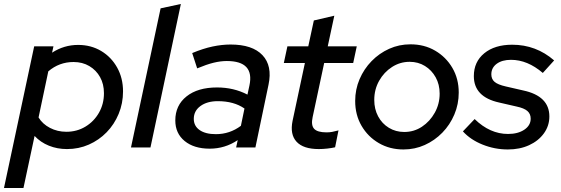

<svg xmlns="http://www.w3.org/2000/svg" viewBox="-59 -742 2821 966"><path d="M-39 204 113 -509H210L203 -477Q263 -516 334 -516Q399 -516 450 -485.5Q501 -455 530.5 -402Q560 -349 560 -282Q560 -222 538 -169Q516 -116 477.5 -76.5Q439 -37 388 -14.5Q337 8 278 8Q229 8 187 -9Q145 -26 115 -58L59 204ZM275 -79Q328 -79 371 -105Q414 -131 439 -175Q464 -219 464 -273Q464 -319 444.5 -354Q425 -389 390.5 -409.5Q356 -430 311 -430Q239 -430 184 -383L135 -151Q155 -118 192.5 -98.5Q230 -79 275 -79Z M600 0 749 -700 851 -722 698 0Z M996 6Q917 6 870 -32.5Q823 -71 823 -136Q823 -212 879.5 -257Q936 -302 1033 -302Q1117 -302 1186 -266L1196 -312Q1222 -435 1082 -435Q1051 -435 1016 -426.5Q981 -418 933 -398L908 -475Q963 -498 1010.5 -508Q1058 -518 1101 -518Q1211 -518 1261.5 -464.5Q1312 -411 1292 -316L1226 0H1129L1137 -37Q1073 6 996 6ZM1027 -67Q1097 -67 1153 -109L1171 -196Q1118 -233 1037 -233Q983 -233 949.5 -208.5Q916 -184 916 -144Q916 -108 945.5 -87.5Q975 -67 1027 -67Z M1545 8Q1467 8 1433 -29Q1399 -66 1413 -134L1475 -425H1369L1387 -509H1492L1520 -639L1623 -663L1590 -509H1736L1718 -425H1572L1514 -153Q1505 -112 1521.5 -94Q1538 -76 1584 -76Q1599 -76 1612.5 -78.5Q1626 -81 1644 -86L1627 -1Q1610 3 1587.5 5.5Q1565 8 1545 8Z M1971 10Q1902 10 1847 -22Q1792 -54 1760 -109Q1728 -164 1728 -234Q1728 -292 1750 -343.5Q1772 -395 1810.5 -434.5Q1849 -474 1899 -496.5Q1949 -519 2006 -519Q2076 -519 2130.5 -487Q2185 -455 2217 -400.5Q2249 -346 2249 -276Q2249 -218 2227 -166Q2205 -114 2166.5 -74.5Q2128 -35 2078 -12.5Q2028 10 1971 10ZM1975 -78Q2024 -78 2064 -104.5Q2104 -131 2128.5 -175Q2153 -219 2153 -271Q2153 -317 2133 -353Q2113 -389 2079 -410Q2045 -431 2002 -431Q1954 -431 1913.5 -405Q1873 -379 1848.5 -335.5Q1824 -292 1824 -239Q1824 -193 1843.5 -156.5Q1863 -120 1897.5 -99Q1932 -78 1975 -78Z M2496 10Q2430 10 2369 -14.5Q2308 -39 2270 -81L2329 -143Q2406 -68 2497 -68Q2547 -68 2579 -89.5Q2611 -111 2611 -145Q2611 -169 2594.5 -183.5Q2578 -198 2540 -206L2453 -226Q2325 -254 2325 -359Q2325 -431 2377.5 -474Q2430 -517 2518 -517Q2638 -517 2729 -438L2672 -375Q2595 -441 2512 -441Q2467 -441 2440 -421Q2413 -401 2413 -368Q2413 -344 2429.5 -330Q2446 -316 2486 -307L2573 -287Q2705 -259 2705 -156Q2705 -109 2677.5 -71Q2650 -33 2603 -11.5Q2556 10 2496 10Z"/></svg>

Font: Red Hat Display Medium
Style: Italic
Weight: 500
Italic angle: -12°
Designer: Pentagram, MCKL
Foundry: Pentagram, MCKL
Version: Version 1.023; ttfautohint (v1.8.3)